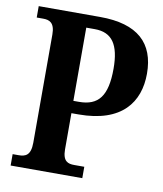

<svg xmlns="http://www.w3.org/2000/svg" viewBox="-81 -780 721 847"><g transform="rotate(10 279.5 -357.0)"><path d="M24 0H345V-51H300C272 -51 248 -58 248 -112V-274H280C474 -274 546 -376 546 -503C546 -640 468 -714 299 -714H24V-663H53C80 -663 105 -655 105 -601V-117C105 -59 81 -51 50 -51H24ZM272 -329H247V-657H285C363 -657 397 -607 397 -499C397 -377 359 -329 272 -329Z"/></g></svg>

Font: Noto Serif Condensed
Style: Bold
Weight: 700
Width: 3
Designer: Monotype Design Team
Foundry: Monotype Imaging Inc.
Version: Version 2.015